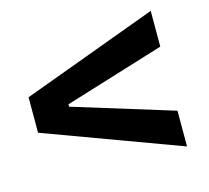

<svg xmlns="http://www.w3.org/2000/svg" viewBox="-79 -688 744 684"><g transform="rotate(-15 293.0 -346.0)"><path d="M530.8 -96.2V-228L161.6 -341.8V-350.6L530.8 -464.4V-596.2L30.8 -411.6V-280.8Z"/></g></svg>

Font: CaskaydiaCove Nerd Font
Style: Bold
Weight: 700
Designer: Aaron Bell
Foundry: Saja Typeworks
Version: Version 2111.1;Nerd Fonts 2.3.0